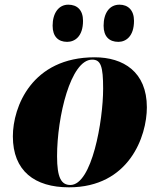

<svg xmlns="http://www.w3.org/2000/svg" viewBox="-20 -791 682 821"><path d="M486 -612C518 -612 553 -635 553 -702C553 -748 527 -771 491 -771C448 -771 423 -735 423 -681C423 -635 447 -612 486 -612ZM267 -612C300 -612 335 -635 335 -702C335 -748 310 -771 272 -771C231 -771 205 -735 205 -681C205 -635 229 -612 267 -612ZM275 10C532 10 608 -208 608 -332C608 -484 507 -546 385 -546C116 -546 35 -334 35 -208C35 -60 128 10 275 10ZM281 0C242 0 224 -31 224 -123C224 -292 282 -536 374 -536C411 -536 421 -508 421 -412C421 -274 373 0 281 0Z"/></svg>

Font: Noto Serif Display Black
Style: Italic
Weight: 900
Italic angle: -12°
Designer: Monotype Design Team
Foundry: Monotype Imaging Inc.
Version: Version 2.009